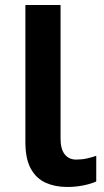

<svg xmlns="http://www.w3.org/2000/svg" viewBox="-20 -734 412 764"><path d="M247 10Q200 10 162.5 -6.5Q125 -23 103 -62Q81 -101 81 -169V-714H221V-181Q221 -141 237.5 -120Q254 -99 283 -99Q306 -99 326 -103.5Q346 -108 363 -114V-12Q344 -3 313 3.5Q282 10 247 10Z"/></svg>

Font: Noto Sans Display SemiBold
Style: Regular
Weight: 600
Designer: Monotype Design Team
Foundry: Monotype Imaging Inc.
Version: Version 2.003